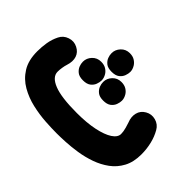

<svg xmlns="http://www.w3.org/2000/svg" viewBox="-124 -799 1119 1119"><g transform="rotate(45 435.0 -240.0)"><path d="M9.3 -182.1Q9.3 -217.3 15.1 -253.9Q21 -290.5 37.6 -323.7Q52.7 -354.5 86.2 -365.7Q119.6 -377 150.4 -361.3Q180.7 -346.2 190.4 -316.9Q200.2 -287.6 187.5 -248.5Q183.1 -235.4 180.2 -216.8Q177.2 -198.2 177.2 -182.1Q177.2 -139.2 237.8 -115Q298.3 -90.8 426.8 -90.8Q508.3 -90.8 568.8 -103.5Q629.4 -116.2 662.6 -137.9Q695.8 -159.7 695.8 -187Q695.8 -207.5 688.7 -232.2Q681.6 -256.8 678.7 -264.6Q664.6 -299.3 672.4 -330.6Q680.2 -361.8 710 -378.9Q739.7 -396 773.4 -387Q807.1 -377.9 824.2 -347.7Q843.8 -314 853.8 -272.5Q863.8 -231 863.8 -187Q863.8 -123.5 840.1 -79.1Q816.4 -34.7 777.1 -5.9Q737.8 22.9 689.9 39.8Q642.1 56.6 592.8 64.2Q543.5 71.8 500 74Q456.5 76.2 426.8 76.2Q387.2 76.2 333.3 72.8Q279.3 69.3 222.9 56.4Q166.5 43.5 117.9 15.6Q69.3 -12.2 39.3 -60.1Q9.3 -107.9 9.3 -182.1ZM323.2 -481Q323.2 -510.3 344.7 -533.2Q366.2 -556.2 398.9 -556.2Q423.3 -556.2 439.9 -545.9Q456.5 -535.6 465.8 -520.5Q478 -500.5 478 -481Q478 -465.8 471.4 -447.8Q464.8 -429.7 448 -416.7Q431.2 -403.8 400.4 -403.8Q369.1 -403.8 352.8 -416.7Q336.4 -429.7 329.6 -447.3Q323.2 -463.4 323.2 -481ZM240.2 -327.6Q240.2 -356.9 261.7 -379.9Q283.2 -402.8 315.9 -402.8Q340.3 -402.8 356.9 -392.8Q373.5 -382.8 382.8 -367.7Q395 -347.7 395 -327.6Q395 -312.5 388.4 -294.4Q381.8 -276.4 365 -263.4Q348.1 -250.5 317.4 -250.5Q286.1 -250.5 269.8 -263.7Q253.4 -276.9 246.6 -294.4Q240.2 -310.5 240.2 -327.6ZM407.2 -327.6Q407.2 -356.9 428.7 -379.9Q450.2 -402.8 482.9 -402.8Q507.3 -402.8 523.9 -392.8Q540.5 -382.8 549.8 -367.7Q562 -347.7 562 -327.6Q562 -312.5 555.4 -294.4Q548.8 -276.4 532 -263.4Q515.1 -250.5 484.4 -250.5Q453.1 -250.5 436.8 -263.7Q420.4 -276.9 413.6 -294.4Q407.2 -310.5 407.2 -327.6Z"/></g></svg>

Font: Mikhak-DS1-FD Black
Style: Regular
Weight: 900
Designer: Amin Abedi
Version: Version 3.2